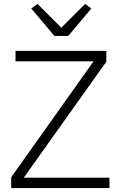

<svg xmlns="http://www.w3.org/2000/svg" viewBox="-20 -957 610 977"><path d="M537 0H37V-55L456 -645H59V-698H521V-643L101 -53H537ZM257 -774 139 -914 171 -937 292 -816 413 -937 445 -914 327 -774Z"/></svg>

Font: IBM Plex Sans Thai Looped Light
Style: Regular
Weight: 300
Designer: Mike Abbink, Paul van der Laan, Pieter van Rosmalen, Ben Mitchell, Mark Frömberg
Foundry: Bold Monday
Version: Version 1.1